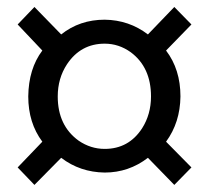

<svg xmlns="http://www.w3.org/2000/svg" viewBox="-20 -642 595 547"><path d="M78.1 -115.2 30.3 -165 100.6 -238.3Q60.5 -292 60.5 -367.2Q61.5 -446.3 100.6 -498L30.3 -572.3L78.1 -622.1L154.3 -543.9Q207 -585.9 278.3 -585.9Q347.7 -585 401.4 -543.9L476.6 -622.1L525.4 -572.3L453.1 -498Q494.1 -444.3 494.1 -367.2Q493.2 -293 453.1 -238.3L525.4 -165L476.6 -115.2L401.4 -192.4Q346.7 -150.4 278.3 -150.4Q208 -151.4 154.3 -192.4ZM278.3 -217.8Q346.7 -217.8 384.8 -276.4Q410.2 -316.4 410.2 -367.2Q410.2 -450.2 352.5 -493.2Q318.4 -517.6 278.3 -517.6Q210 -517.6 170.9 -459Q144.5 -418.9 144.5 -367.2Q144.5 -284.2 204.1 -241.2Q238.3 -217.8 278.3 -217.8Z"/></svg>

Font: Taipei Sans TC Beta
Style: Regular
Weight: 400
Designer: JT Foundry
Foundry: JT Foundry
Version: Version 1.000